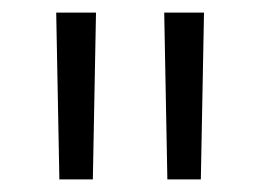

<svg xmlns="http://www.w3.org/2000/svg" viewBox="-20 -720 413 304"><path d="M74 -436 69 -700H132L127 -436ZM240 -700H303L298 -436H245Z"/></svg>

Font: Belfius21
Style: Regular
Weight: 400
Designer: Montserrat's base design by Julieta Ulanovsky, modified by Coast SPRL for Belfius Bank NV.
Foundry: Montserrat's base design by Julieta Ulanovsky, modified by Coast SPRL for Belfius Bank NV.
Version: Version 2.000;FEAKit 1.0